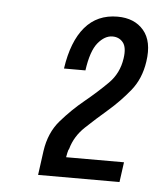

<svg xmlns="http://www.w3.org/2000/svg" viewBox="-39 -878 406 488"><g transform="rotate(5 163.5 -634.0)"><path d="M75.7 -425H283.4L290.4 -476H142.7Q143.3 -480 144.9 -487.4Q146.4 -494.9 148.7 -498.3Q157.6 -530.4 183.5 -554.9Q209.4 -579.4 238.8 -604.7Q268.1 -630 293.2 -660.8Q318.3 -691.6 324.7 -736.1Q332.4 -787.9 308.9 -815.6Q285.3 -843.3 242 -843.3Q190.3 -843.3 159.1 -806.6Q127.9 -770 117.7 -700.1H172.4Q179.3 -750.1 196.6 -771.1Q213.9 -792 233.6 -792Q250.7 -792 260.6 -779.6Q270.6 -767.1 266.4 -739Q261 -700.7 234.6 -674.4Q208.1 -648 176.7 -622.3Q145.3 -596.6 118.1 -565.3Q90.9 -534 84.1 -486.9Z"/></g></svg>

Font: Secuela ExtLt
Style: Italic
Weight: 200
Italic angle: -8°
Designer: Fernando Haro
Foundry: deFharo
Version: Version 1.704